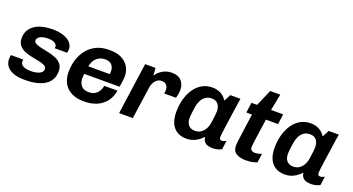

<svg xmlns="http://www.w3.org/2000/svg" viewBox="-46 -1226 3288 1787"><g transform="rotate(20 1598.0 -332.0)"><path d="M210 10Q146 10 102 -7Q58 -24 36 -54Q14 -84 14 -123Q14 -136 15.5 -146.5Q17 -157 18 -163H141Q140 -156 139.5 -152.5Q139 -149 139 -145Q139 -123 154 -109.5Q169 -96 193 -91Q217 -86 243 -86Q262 -86 282.5 -89Q303 -92 320 -99Q337 -106 348.5 -117.5Q360 -129 360 -147Q360 -170 338 -181Q316 -192 281.5 -199Q247 -206 209 -213.5Q171 -221 136.5 -235Q102 -249 80 -275.5Q58 -302 58 -346Q58 -391 77 -424Q96 -457 129 -478.5Q162 -500 206 -510.5Q250 -521 300 -521H312Q352 -521 387.5 -512.5Q423 -504 450 -488Q477 -472 492 -449Q507 -426 507 -398Q507 -386 505.5 -377Q504 -368 502 -362H379Q380 -365 380.5 -369Q381 -373 381 -375Q381 -391 370.5 -402.5Q360 -414 340.5 -420Q321 -426 292 -426Q267 -426 247.5 -422Q228 -418 214 -410Q200 -402 193 -392Q186 -382 186 -371Q186 -351 207.5 -340Q229 -329 263.5 -322Q298 -315 337 -306.5Q376 -298 410.5 -283.5Q445 -269 466.5 -243Q488 -217 488 -174Q488 -125 468.5 -90.5Q449 -56 414 -34Q379 -12 332 -1Q285 10 230 10Z M796 10Q729 10 679.5 -15Q630 -40 603 -86.5Q576 -133 576 -199Q576 -264 594 -322Q612 -380 647.5 -424.5Q683 -469 736 -495Q789 -521 861 -521H877Q937 -521 983 -499Q1029 -477 1055.5 -436Q1082 -395 1082 -339Q1082 -326 1080.5 -309.5Q1079 -293 1076 -274Q1073 -255 1069 -232H720Q719 -221 717.5 -209Q716 -197 716 -189Q716 -143 740.5 -114.5Q765 -86 815 -86Q854 -86 878.5 -102Q903 -118 916 -142.5Q929 -167 933 -191H1063Q1054 -128 1019 -82.5Q984 -37 929.5 -13.5Q875 10 807 10ZM731 -311H943Q944 -320 944.5 -327Q945 -334 945 -341Q945 -381 922 -403.5Q899 -426 857 -426Q810 -426 776 -397Q742 -368 731 -311Z M1149 0 1221 -511H1324L1329 -436Q1331 -440 1341.5 -453.5Q1352 -467 1371.5 -483Q1391 -499 1419.5 -510Q1448 -521 1486 -521Q1547 -521 1579 -486Q1611 -451 1611 -397Q1611 -375 1606.5 -352Q1602 -329 1598 -315H1481Q1483 -324 1484 -334Q1485 -344 1485 -350Q1485 -367 1478.5 -382.5Q1472 -398 1458 -407.5Q1444 -417 1421 -417Q1400 -417 1384 -408Q1368 -399 1357 -384.5Q1346 -370 1339 -352Q1332 -334 1330 -315L1285 0Z M1818 10Q1762 10 1723.5 -14Q1685 -38 1665 -82.5Q1645 -127 1645 -191Q1645 -262 1662 -322Q1679 -382 1710.5 -427Q1742 -472 1786.5 -496.5Q1831 -521 1886 -521Q1933 -521 1970 -501Q2007 -481 2026 -448H2032L2065 -511H2165Q2158 -468 2150.5 -417Q2143 -366 2136 -315Q2129 -264 2122.5 -220.5Q2116 -177 2113 -148Q2110 -119 2110 -111Q2110 -98 2116.5 -91.5Q2123 -85 2135 -85Q2146 -85 2158 -89.5Q2170 -94 2177 -99L2165 -11Q2150 -3 2126.5 3.5Q2103 10 2077 10Q2046 10 2024.5 1.5Q2003 -7 1991 -24Q1979 -41 1976 -66Q1946 -32 1906 -11Q1866 10 1818 10ZM1867 -86Q1899 -86 1923 -101Q1947 -116 1963.5 -143.5Q1980 -171 1986 -208Q1994 -263 1996.5 -287Q1999 -311 1999 -323Q1999 -370 1977.5 -396.5Q1956 -423 1913 -423Q1879 -423 1854 -406Q1829 -389 1814 -359.5Q1799 -330 1793 -293Q1786 -244 1783.5 -220Q1781 -196 1781 -183Q1781 -137 1803 -111.5Q1825 -86 1867 -86Z M2407 10Q2347 10 2310.5 -12.5Q2274 -35 2274 -91Q2274 -103 2278 -134Q2282 -165 2288 -208.5Q2294 -252 2301 -304Q2308 -356 2316 -410H2260L2274 -511H2330L2400 -674H2500L2468 -511H2588L2574 -410H2454Q2443 -336 2434.5 -275.5Q2426 -215 2421 -177Q2416 -139 2416 -129Q2416 -100 2431 -92Q2446 -84 2465 -84Q2476 -84 2496 -88.5Q2516 -93 2529 -98L2516 -9Q2503 -4 2483.5 1Q2464 6 2443.5 8Q2423 10 2407 10Z M2792 10Q2736 10 2697.5 -14Q2659 -38 2639 -82.5Q2619 -127 2619 -191Q2619 -262 2636 -322Q2653 -382 2684.5 -427Q2716 -472 2760.5 -496.5Q2805 -521 2860 -521Q2907 -521 2944 -501Q2981 -481 3000 -448H3006L3039 -511H3139Q3132 -468 3124.5 -417Q3117 -366 3110 -315Q3103 -264 3096.5 -220.5Q3090 -177 3087 -148Q3084 -119 3084 -111Q3084 -98 3090.5 -91.5Q3097 -85 3109 -85Q3120 -85 3132 -89.5Q3144 -94 3151 -99L3139 -11Q3124 -3 3100.5 3.5Q3077 10 3051 10Q3020 10 2998.5 1.5Q2977 -7 2965 -24Q2953 -41 2950 -66Q2920 -32 2880 -11Q2840 10 2792 10ZM2841 -86Q2873 -86 2897 -101Q2921 -116 2937.5 -143.5Q2954 -171 2960 -208Q2968 -263 2970.5 -287Q2973 -311 2973 -323Q2973 -370 2951.5 -396.5Q2930 -423 2887 -423Q2853 -423 2828 -406Q2803 -389 2788 -359.5Q2773 -330 2767 -293Q2760 -244 2757.5 -220Q2755 -196 2755 -183Q2755 -137 2777 -111.5Q2799 -86 2841 -86Z"/></g></svg>

Font: Chivo Medium SemiBold
Style: Italic
Weight: 600
Italic angle: -8.05°
Version: Version 2.002